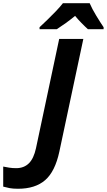

<svg xmlns="http://www.w3.org/2000/svg" viewBox="-177 -954 659 1184"><path d="M-65.9 210Q-96.7 210 -117.7 206.1Q-138.7 202.1 -157.2 196.8V73.2Q-140.1 76.7 -120.6 79.8Q-101.1 83 -77.1 83Q-29.3 83 1 53.2Q31.2 23.4 44.9 -40L188 -713.9H336.9L189 -19Q162.6 104 101.3 157Q40 210 -65.9 210ZM66.9 -773.9V-786.1Q86.9 -804.7 114 -830.8Q141.1 -856.9 167.5 -884.5Q193.8 -912.1 210.9 -934.1H376Q391.1 -898.9 416.5 -857.2Q441.9 -815.4 461.9 -786.1V-773.9H365.2Q348.1 -789.1 325.7 -812Q303.2 -835 286.1 -856Q256.8 -832 229.5 -812.3Q202.1 -792.5 173.3 -773.9Z"/></svg>

Font: Open Sans
Style: Bold Italic
Weight: 700
Italic angle: -12°
Designer: Monotype Design Team
Foundry: Monotype Imaging Inc.
Version: Version 3.003; ttfautohint (v1.8.4)